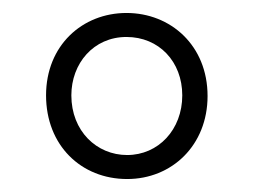

<svg xmlns="http://www.w3.org/2000/svg" viewBox="-20 -743 391 296"><path d="M51 -596C51 -519 105 -467 176 -467C245 -467 300 -519 300 -595C300 -673 243 -723 175 -723C107 -723 51 -673 51 -596ZM90 -596C90 -645 124 -686 175 -686C225 -686 261 -648 261 -596C261 -543 224 -504 176 -504C129 -504 90 -541 90 -596Z"/></svg>

Font: Noto Sans Display Condensed Light
Style: Regular
Weight: 300
Width: 3
Designer: Monotype Design Team
Foundry: Monotype Imaging Inc.
Version: Version 1.900